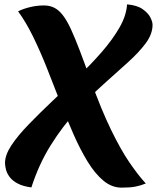

<svg xmlns="http://www.w3.org/2000/svg" viewBox="-20 -833 721 881"><path d="M3 -85Q3 -122 32.5 -166.5Q62 -211 111.5 -262Q161 -313 219.5 -368.5Q278 -424 337.5 -480.5Q397 -537 447 -594.5Q497 -652 528.5 -707Q560 -762 563 -813Q609 -809 634.5 -791Q660 -773 670 -753Q680 -733 680 -719Q680 -677 649 -635Q618 -593 567 -547Q516 -501 454 -445.5Q392 -390 329.5 -321.5Q267 -253 213 -167Q159 -81 124 27Q86 22 62 9.5Q38 -3 25 -20Q12 -37 7.5 -54.5Q3 -72 3 -85ZM538 28Q493 28 454.5 -4Q416 -36 382 -91.5Q348 -147 317 -217.5Q286 -288 256 -365.5Q226 -443 195.5 -520Q165 -597 132 -664.5Q99 -732 63 -781Q87 -793 118.5 -800.5Q150 -808 182 -808Q208 -808 229 -797.5Q250 -787 268.5 -763Q287 -739 305.5 -699Q324 -659 346.5 -600Q369 -541 397 -462Q445 -329 489.5 -237.5Q534 -146 574 -87.5Q614 -29 649 9Q624 19 600 23.5Q576 28 538 28Z"/></svg>

Font: Merienda ExtraBold
Style: Regular
Weight: 800
Designer: Eduardo Rodriguez Tunni
Foundry: Eduardo Rodriguez Tunni
Version: Version 2.001